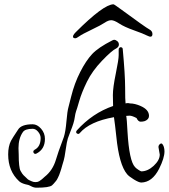

<svg xmlns="http://www.w3.org/2000/svg" viewBox="-20 -849 785 893"><path d="M689 -691Q689 -670 663 -684Q648 -692 603 -708Q558 -724 534.5 -739.5Q511 -755 497.5 -755Q484 -755 467 -743.5Q450 -732 406 -711Q362 -690 349 -680.5Q336 -671 330 -671Q324 -671 321 -674Q315 -682 332 -699Q462 -829 508 -829Q511 -829 545 -804Q658 -721 673.5 -713Q689 -705 689 -691ZM723 -130 717 -165Q717 -175 726 -180.5Q735 -186 742 -166Q745 -156 745 -145Q745 -114 720 -64Q688 -1 637 0Q626 0 602.5 -14.5Q579 -29 571 -39Q534 -83 521 -214Q515 -271 510 -304Q397 -284 351 -230Q347 -225 341.5 -226.5Q336 -228 334.5 -232.5Q333 -237 337 -242Q410 -323 506 -356Q505 -373 505 -407Q505 -441 518.5 -506.5Q532 -572 532 -592.5Q532 -613 532 -619Q532 -625 536.5 -628Q541 -631 546 -628.5Q551 -626 551 -619Q562 -500 562 -441Q562 -382 564 -368Q575 -371 584 -368Q607 -368 634 -356Q673 -339 673 -310Q673 -294 654 -286Q645 -283 634 -283Q623 -283 615 -300Q594 -311 583 -311Q572 -311 567 -310Q570 -297 573 -236Q581 -100 608 -72Q612 -67 622.5 -60Q633 -53 637 -52Q667 -52 695 -78Q723 -104 723 -130ZM150 24Q138 24 126.5 18Q115 12 111 11Q107 10 98 8Q79 3 69 -6Q18 -53 18 -131Q18 -168 31 -194Q36 -204 64 -246Q79 -271 132 -271Q153 -271 171 -250.5Q189 -230 189 -203Q189 -154 148 -134Q143 -132 139 -135Q135 -138 135 -143.5Q135 -149 140 -151V-152Q169 -166 169 -207Q169 -222 157.5 -236Q146 -250 132 -250Q96 -250 86 -234Q66 -205 66 -160Q66 -147 67 -131Q67 -70 75.5 -54.5Q84 -39 89.5 -34Q95 -29 98 -26Q109 -15 110 -14.5Q111 -14 113.5 -12.5Q116 -11 117 -10.5Q118 -10 121.5 -8.5Q125 -7 127 -6Q135 -2 145 -2Q155 -2 162 -6Q175 -14 188 -27Q225 -56 240 -106Q247 -132 277 -212Q285 -237 289 -284.5Q293 -332 298.5 -351Q304 -370 311 -400Q326 -461 353 -514Q380 -567 408.5 -597.5Q437 -628 502 -661Q507 -664 512 -664Q517 -664 525 -658Q533 -652 533 -641.5Q533 -631 521 -624Q500 -614 454.5 -566.5Q409 -519 384.5 -469Q360 -419 348.5 -379Q337 -339 334 -332Q330 -320 328 -305Q326 -290 321 -274Q316 -258 308 -238.5Q300 -219 295.5 -205Q291 -191 285.5 -152.5Q280 -114 276.5 -103.5Q273 -93 269.5 -80Q266 -67 265 -64Q264 -61 260.5 -50Q257 -39 255 -34.5Q253 -30 249 -21.5Q245 -13 241 -8Q228 8 222 13Q209 24 150 24Z"/></svg>

Font: Ruge Boogie
Style: Regular
Weight: 400
Version: Version 1.003